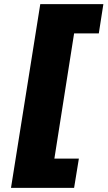

<svg xmlns="http://www.w3.org/2000/svg" viewBox="-20 -725 518 925"><path d="M33 180 174 -705H478L456 -564H337L242 39H360L337 180Z"/></svg>

Font: Nunito Sans 6pt Black
Style: Italic
Weight: 900
Italic angle: -9°
Version: Version 3.101;gftools[0.9.27]